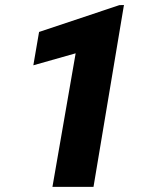

<svg xmlns="http://www.w3.org/2000/svg" viewBox="-20 -731 602 751"><path d="M464.8 -711.4 345.7 0H185.1L275.9 -522.5L110.4 -475.6L132.8 -606L446.8 -710.9Z"/></svg>

Font: Roboto Black
Style: Italic
Weight: 900
Italic angle: -12°
Designer: Christian Robertson
Foundry: Google
Version: Version 3.0; 2020